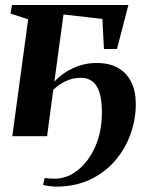

<svg xmlns="http://www.w3.org/2000/svg" viewBox="-20 -532 589 750"><path d="M192.5 -213.5Q222.5 -246 265.8 -266Q309 -286 357.5 -286Q407.5 -286 441.5 -266.5Q475.5 -247 493 -211.2Q510.5 -175.5 510.5 -126Q510.5 -66 490 -8.5Q469.5 49 429.8 95.5Q390 142 332 169.5Q274 197 199 197Q189 197 172.5 195Q156 193 148.5 190L154.5 163Q161.5 164.5 172.5 165.2Q183.5 166 194.5 166Q241.5 166 283.5 133Q325.5 100 351.8 41.5Q378 -17 378 -93.5Q378 -162 357.8 -195Q337.5 -228 295.5 -228Q263 -228 235.8 -214.5Q208.5 -201 188 -181.5L164 0H28L90 -456.5L21 -479L27 -512.5H481.5L437 -340.5H386L380 -458L228 -475.5Z"/></svg>

Font: Merriweather 120pt
Style: Bold Italic
Weight: 700
Italic angle: -7.8°
Version: Version 2.101